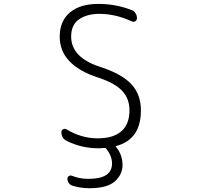

<svg xmlns="http://www.w3.org/2000/svg" viewBox="-20 -784 1040 1000"><path d="M493.2 -763.7Q583 -763.7 666 -731.4Q678.7 -726.6 686 -714.8Q693.4 -703.1 693.4 -689.5Q693.4 -678.7 684.6 -673.3Q675.8 -668 666 -672.9Q581.1 -711.9 497.1 -711.9Q433.6 -711.9 392.1 -683.6Q350.6 -655.3 350.6 -593.8Q350.6 -485.4 499 -436.5Q614.3 -399.4 664.1 -345.7Q713.9 -292 713.9 -209Q713.9 -57.6 585 -23.4Q581.1 -22.5 584 -19.5Q618.2 22.5 618.2 75.2Q618.2 125 578.1 160.6Q538.1 196.3 445.3 196.3Q398.4 196.3 355.5 182.6Q344.7 178.7 337.9 168.5Q331.1 158.2 331.1 146.5Q331.1 137.7 338.9 132.8Q346.7 127.9 355.5 131.8Q394.5 147.5 437.5 147.5Q439.5 147.5 441.4 147.5Q563.5 147.5 563.5 67.4Q563.5 27.3 532.2 -10.7Q529.3 -13.7 525.4 -13.7Q505.9 -11.7 492.2 -11.7Q405.3 -11.7 328.1 -49.8Q299.8 -63.5 299.8 -95.7Q299.8 -106.4 308.6 -110.8Q317.4 -115.2 326.2 -110.4Q404.3 -63.5 488.3 -63.5Q570.3 -63.5 612.3 -100.6Q654.3 -137.7 654.3 -209Q654.3 -270.5 616.2 -311Q578.1 -351.6 491.2 -379.9Q291 -445.3 291 -592.8Q291 -673.8 343.8 -718.8Q396.5 -763.7 493.2 -763.7Z"/></svg>

Font: Gen Jyuu Gothic L Monospace Light
Style: Regular
Weight: 300
Designer: [Source Han Sans]
Ryoko NISHIZUKA  (kana & ideographs); Paul D. Hunt (Latin, Greek & Cyrillic); Wenlong ZHANG  (bopomofo
Version: Version 1.002.20150607